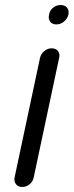

<svg xmlns="http://www.w3.org/2000/svg" viewBox="-20 -743 293 763"><path d="M139 -513Q143 -529 156 -540Q169 -551 185 -551Q202 -551 210.5 -540Q219 -529 215 -513L114 -38Q111 -22 98 -11Q85 0 68 0Q52 0 43.5 -11Q35 -22 38 -38ZM175 -685Q178 -702 191 -712.5Q204 -723 221 -723Q238 -723 246.5 -712.5Q255 -702 252 -685Q248 -669 234.5 -657.5Q221 -646 204 -646Q187 -646 179 -657.5Q171 -669 175 -685Z"/></svg>

Font: VDS Compensated
Style: Light Italic
Weight: 300
Italic angle: -12°
Designer: artmaker
Foundry: artmaker
Version: Version 1.000 2012 initial release